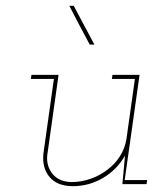

<svg xmlns="http://www.w3.org/2000/svg" viewBox="-20 -632 558 659"><path d="M400 0H483L485 -14H408L459 -375H366L364 -361H443L414 -155Q409 -123 391.5 -95.5Q374 -68 348 -49Q322 -29 290 -18Q258 -7 224 -7Q181 -9 160 -35.5Q139 -62 142 -98L181 -375H88L86 -361H165L129 -105Q124 -55 150.5 -24Q177 7 230 7Q286 7 334 -21.5Q382 -50 409 -98L405 -53ZM233 -612H218Q235 -579 252.5 -545.5Q270 -512 288 -479H304Q286 -512 268.5 -545.5Q251 -579 233 -612Z"/></svg>

Font: Josefin Slab Thin Thin
Style: Italic
Weight: 250
Italic angle: -12°
Version: Version 2.000